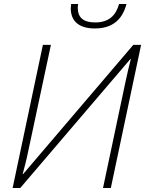

<svg xmlns="http://www.w3.org/2000/svg" viewBox="-20 -938 727 958"><path d="M453 -796C538 -796 590 -837 611 -918H574C559 -863 525 -826 455 -826C395 -826 368 -851 368 -900C368 -905 369 -911 370 -918H335C334 -911 333 -902 333 -897C333 -830 377 -796 453 -796ZM43 0H81L631 -644H633C624 -610 615 -571 606 -529L494 0H533L684 -714H645L95 -69H93C102 -104 111 -135 119 -175L234 -714H194Z"/></svg>

Font: Noto Sans ExtraLight
Style: Italic
Weight: 200
Italic angle: -12°
Designer: Monotype Design Team
Foundry: Monotype Imaging Inc.
Version: Version 2.013